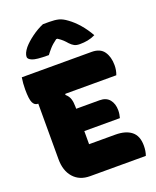

<svg xmlns="http://www.w3.org/2000/svg" viewBox="-171 -1056 942 1156"><g transform="rotate(-20 300.0 -478.5)"><path d="M202 0Q135 0 96.5 -43.5Q58 -87 58 -161V-517H55Q35 -517 24 -539Q13 -561 13 -625Q13 -663 19 -700H466Q521 -700 545 -665.5Q569 -631 569 -578Q569 -545 558 -517H232L229 -511Q249 -494 255.5 -473Q262 -452 262 -422V-410H412Q454 -410 475.5 -383.5Q497 -357 497 -315Q497 -302 495 -290Q493 -278 490 -267H262V-183H430Q496 -183 532.5 -154Q569 -125 569 -63Q569 -27 559 0ZM248 -957H289Q324 -957 348 -951Q372 -945 400 -924Q432 -901 462 -866.5Q492 -832 516 -789Q491 -777 467 -772.5Q443 -768 417 -768Q395 -768 381.5 -775Q368 -782 354 -797Q344 -809 332 -820.5Q320 -832 300 -845H292Q263 -824 246 -804.5Q229 -785 218 -770H212Q137 -770 112.5 -780.5Q88 -791 88 -805Q88 -829 113 -860Q136 -887 173 -914Q210 -941 248 -957Z"/></g></svg>

Font: Recursive Mn Csl St Blk
Style: Regular
Weight: 900
Monospace: yes
Version: Version 1.079;hotconv 1.0.112;makeotfexe 2.5.65598; ttfautoh